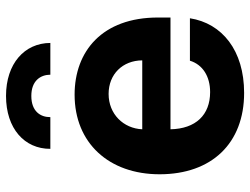

<svg xmlns="http://www.w3.org/2000/svg" viewBox="-116 -704 831 638"><g transform="rotate(-90 299.0 -385.5)"><path d="M308.9 10.7C449.9 10.7 540.1 -62.5 556.8 -169.4H415.8C402.7 -126.8 363.6 -102.3 311.4 -102.3C235.4 -102.3 189.6 -150.2 187.9 -234H559.3V-275.6C559.3 -460.9 447.1 -552.6 302.9 -552.6C142.4 -552.6 38.4 -438.6 38.4 -270.2C38.4 -97.3 141 10.7 308.9 10.7ZM122.9 -633.2H228.3C228 -665.8 247.2 -696.4 298.7 -696.4C349.1 -696.4 369 -666.2 369.3 -633.2H474.8C474.4 -719.1 406.2 -780.5 298.7 -780.5C190.3 -780.5 122.5 -719.1 122.9 -633.2ZM187.9 -327.8C190.7 -390.3 238.3 -439.6 305.4 -439.6C371.1 -439.6 416.5 -392.8 416.9 -327.8Z"/></g></svg>

Font: Margiela Sans
Style: Bold
Weight: 700
Designer: Stefan Endress, Andreas Faust
Version: Version 1.100;FEAKit 1.0